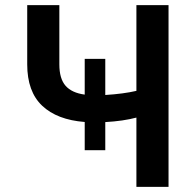

<svg xmlns="http://www.w3.org/2000/svg" viewBox="-20 -727 742 747"><path d="M389.6 -357.4Q460.4 -361.8 510.7 -373.5V-707H635.7V0H510.7V-269.5Q459.5 -255.9 389.6 -252V-142.6H309.6V-252.4Q202.1 -260.7 144 -315.7Q85.9 -370.6 85.9 -476.6V-707H210.9V-476.6Q210.9 -420.9 235.1 -393.3Q259.3 -365.7 309.6 -358.9V-498H389.6Z"/></svg>

Font: Pretendard Std SemiBold
Style: Regular
Weight: 600
Designer: Base glyphs from Inter by Rasmus Andersson; Hangeul glyphs from Noto Sans CJK(Source Han Sans) by Jang Soo-young and Kan
Foundry: Kil Hyung-jin
Version: Version 1.309